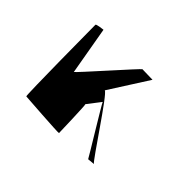

<svg xmlns="http://www.w3.org/2000/svg" viewBox="-75 -451 540 540"><g transform="rotate(45 194.5 -181.0)"><path d="M52 -322C52 -319 54 -42 57 -42C57 -42 195 -32 195 -34C195 -36 192 -144 190 -144L220 -183C218 -183 306 -40 305 -40L326 -42C318 -45 212 -210 201 -210L275 -326C270 -326 238 -327 234 -327C232 -328 106 -185 103 -185L78 -328C76 -328 52 -325 52 -322Z"/></g></svg>

Font: pokerface
Style: Regular
Weight: 400
Version: Version 1